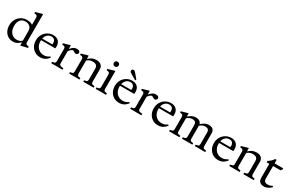

<svg xmlns="http://www.w3.org/2000/svg" viewBox="205 -2396 6083 4003"><g transform="rotate(30 3246.5 -395.0)"><path d="M274 10Q207 10 154 -23.5Q101 -57 71.5 -115.5Q42 -174 42 -249Q42 -329 77.5 -392.5Q113 -456 174 -493Q235 -530 311 -530Q349 -530 383.5 -522Q418 -514 448 -493V-664Q448 -699 430.5 -711Q413 -723 370 -726V-756L524 -800H538V-131Q538 -100 551 -85.5Q564 -71 610 -65L618 -64V-34L465 2H451V-67H442Q413 -37 386.5 -20Q360 -3 333 3.5Q306 10 274 10ZM321 -63Q360 -63 390.5 -73.5Q421 -84 448 -110V-342Q448 -392 427 -423.5Q406 -455 373.5 -470Q341 -485 304 -485Q222 -485 179 -433Q136 -381 136 -285Q136 -220 159.5 -170Q183 -120 225 -91.5Q267 -63 321 -63Z M929 10Q855 10 799 -25Q743 -60 711.5 -120Q680 -180 680 -256Q680 -335 715.5 -396.5Q751 -458 811.5 -494Q872 -530 945 -530Q1023 -530 1070.5 -485Q1118 -440 1118 -354Q1118 -348 1118 -341.5Q1118 -335 1116 -324L1114 -310H757V-351H1019Q1022 -369 1022 -384Q1022 -430 997 -457.5Q972 -485 926 -485Q856 -485 813.5 -431.5Q771 -378 771 -290Q771 -226 796.5 -175Q822 -124 868.5 -95Q915 -66 977 -66Q1012 -66 1045 -77.5Q1078 -89 1111 -113L1131 -94Q1086 -39 1038.5 -14.5Q991 10 929 10Z M1197 0V-35L1222 -39Q1255 -43 1266 -56Q1277 -69 1277 -101V-390Q1277 -423 1260.5 -436Q1244 -449 1199 -452V-482L1350 -526H1364V-446H1373Q1396 -480 1432 -504Q1468 -528 1518 -528Q1554 -528 1572.5 -513.5Q1591 -499 1591 -474Q1591 -457 1578 -444Q1565 -431 1547.5 -426.5Q1530 -422 1514 -431L1470 -456Q1457 -464 1440 -456.5Q1423 -449 1407.5 -435Q1392 -421 1381 -407Q1370 -393 1367 -386V-101Q1367 -69 1380 -56.5Q1393 -44 1431 -39L1467 -35V0Z M1627 0V-35L1652 -39Q1686 -43 1696.5 -56.5Q1707 -70 1707 -101V-390Q1707 -425 1689 -437Q1671 -449 1629 -452V-482L1780 -526H1794V-453H1800Q1847 -495 1888 -512.5Q1929 -530 1985 -530Q2056 -530 2096.5 -494.5Q2137 -459 2137 -395V-101Q2137 -70 2147.5 -56.5Q2158 -43 2191 -39L2217 -35V0H1967V-35L1992 -39Q2026 -43 2036.5 -56.5Q2047 -70 2047 -101V-360Q2047 -399 2032.5 -421Q2018 -443 1992 -453Q1966 -463 1930 -463Q1890 -463 1859 -450.5Q1828 -438 1797 -412V-101Q1797 -70 1807.5 -56.5Q1818 -43 1851 -39L1877 -35V0Z M2266 0V-35L2291 -39Q2325 -43 2335.5 -56.5Q2346 -70 2346 -101V-390Q2346 -425 2328 -437Q2310 -449 2268 -452V-482L2422 -526H2436V-101Q2436 -70 2446.5 -56.5Q2457 -43 2490 -39L2516 -35V0ZM2381 -603Q2356 -603 2339 -619.5Q2322 -636 2322 -662Q2322 -688 2339 -704Q2356 -720 2381 -720Q2405 -720 2422 -704Q2439 -688 2439 -662Q2439 -636 2422 -619.5Q2405 -603 2381 -603Z M2829 10Q2755 10 2699 -25Q2643 -60 2611.5 -120Q2580 -180 2580 -256Q2580 -335 2615.5 -396.5Q2651 -458 2711.5 -494Q2772 -530 2845 -530Q2923 -530 2970.5 -485Q3018 -440 3018 -354Q3018 -348 3018 -341.5Q3018 -335 3016 -324L3014 -310H2657V-351H2919Q2922 -369 2922 -384Q2922 -430 2897 -457.5Q2872 -485 2826 -485Q2756 -485 2713.5 -431.5Q2671 -378 2671 -290Q2671 -226 2696.5 -175Q2722 -124 2768.5 -95Q2815 -66 2877 -66Q2912 -66 2945 -77.5Q2978 -89 3011 -113L3031 -94Q2986 -39 2938.5 -14.5Q2891 10 2829 10ZM2888 -567 2775 -633Q2762 -641 2750.5 -647.5Q2739 -654 2728 -663Q2714 -676 2712.5 -693Q2711 -710 2723 -724Q2735 -738 2752 -740Q2769 -742 2782 -729Q2794 -720 2803 -710Q2812 -700 2822 -688L2905 -589Z M3097 0V-35L3122 -39Q3155 -43 3166 -56Q3177 -69 3177 -101V-390Q3177 -423 3160.5 -436Q3144 -449 3099 -452V-482L3250 -526H3264V-446H3273Q3296 -480 3332 -504Q3368 -528 3418 -528Q3454 -528 3472.5 -513.5Q3491 -499 3491 -474Q3491 -457 3478 -444Q3465 -431 3447.5 -426.5Q3430 -422 3414 -431L3370 -456Q3357 -464 3340 -456.5Q3323 -449 3307.5 -435Q3292 -421 3281 -407Q3270 -393 3267 -386V-101Q3267 -69 3280 -56.5Q3293 -44 3331 -39L3367 -35V0Z M3765 10Q3691 10 3635 -25Q3579 -60 3547.5 -120Q3516 -180 3516 -256Q3516 -335 3551.5 -396.5Q3587 -458 3647.5 -494Q3708 -530 3781 -530Q3859 -530 3906.5 -485Q3954 -440 3954 -354Q3954 -348 3954 -341.5Q3954 -335 3952 -324L3950 -310H3593V-351H3855Q3858 -369 3858 -384Q3858 -430 3833 -457.5Q3808 -485 3762 -485Q3692 -485 3649.5 -431.5Q3607 -378 3607 -290Q3607 -226 3632.5 -175Q3658 -124 3704.5 -95Q3751 -66 3813 -66Q3848 -66 3881 -77.5Q3914 -89 3947 -113L3967 -94Q3922 -39 3874.5 -14.5Q3827 10 3765 10Z M4033 0V-35L4058 -39Q4092 -43 4102.5 -56.5Q4113 -70 4113 -101V-390Q4113 -425 4095 -437Q4077 -449 4035 -452V-482L4186 -526H4200V-453H4205Q4253 -495 4292 -512.5Q4331 -530 4381 -530Q4430 -530 4462.5 -509.5Q4495 -489 4506 -450H4513Q4563 -494 4602.5 -512Q4642 -530 4691 -530Q4732 -530 4761.5 -516.5Q4791 -503 4807 -476Q4823 -449 4823 -407V-101Q4823 -70 4833.5 -56.5Q4844 -43 4877 -39L4903 -35V0H4653V-35L4678 -39Q4712 -43 4722.5 -56.5Q4733 -70 4733 -101V-368Q4733 -408 4721 -428Q4709 -448 4688.5 -455.5Q4668 -463 4642 -463Q4606 -463 4576 -450.5Q4546 -438 4513 -410V-101Q4513 -70 4523.5 -56.5Q4534 -43 4567 -39L4593 -35V0H4343V-35L4368 -39Q4402 -43 4412.5 -56.5Q4423 -70 4423 -101V-368Q4423 -408 4411 -428Q4399 -448 4378.5 -455.5Q4358 -463 4332 -463Q4295 -463 4264.5 -450.5Q4234 -438 4203 -412V-101Q4203 -70 4213.5 -56.5Q4224 -43 4257 -39L4283 -35V0Z M5214 10Q5140 10 5084 -25Q5028 -60 4996.5 -120Q4965 -180 4965 -256Q4965 -335 5000.5 -396.5Q5036 -458 5096.5 -494Q5157 -530 5230 -530Q5308 -530 5355.5 -485Q5403 -440 5403 -354Q5403 -348 5403 -341.5Q5403 -335 5401 -324L5399 -310H5042V-351H5304Q5307 -369 5307 -384Q5307 -430 5282 -457.5Q5257 -485 5211 -485Q5141 -485 5098.5 -431.5Q5056 -378 5056 -290Q5056 -226 5081.5 -175Q5107 -124 5153.5 -95Q5200 -66 5262 -66Q5297 -66 5330 -77.5Q5363 -89 5396 -113L5416 -94Q5371 -39 5323.5 -14.5Q5276 10 5214 10Z M5482 0V-35L5507 -39Q5541 -43 5551.5 -56.5Q5562 -70 5562 -101V-390Q5562 -425 5544 -437Q5526 -449 5484 -452V-482L5635 -526H5649V-453H5655Q5702 -495 5743 -512.5Q5784 -530 5840 -530Q5911 -530 5951.5 -494.5Q5992 -459 5992 -395V-101Q5992 -70 6002.5 -56.5Q6013 -43 6046 -39L6072 -35V0H5822V-35L5847 -39Q5881 -43 5891.5 -56.5Q5902 -70 5902 -101V-360Q5902 -399 5887.5 -421Q5873 -443 5847 -453Q5821 -463 5785 -463Q5745 -463 5714 -450.5Q5683 -438 5652 -412V-101Q5652 -70 5662.5 -56.5Q5673 -43 5706 -39L5732 -35V0Z M6317 10Q6255 10 6218.5 -22Q6182 -54 6182 -126V-456H6119V-491Q6193 -533 6238 -604H6273V-522V-493V-157Q6273 -117 6286 -97Q6299 -77 6321.5 -71Q6344 -65 6371 -65Q6401 -65 6427.5 -73.5Q6454 -82 6475 -94L6493 -73Q6460 -39 6414.5 -14.5Q6369 10 6317 10ZM6229 -456V-520H6482V-500L6456 -456Z"/></g></svg>

Font: Hedvig Letters Serif 18pt
Style: Regular
Weight: 400
Designer: Alexander Örn & Tor Weibull
Foundry: Kanon Foundry
Version: Version 1.000